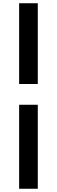

<svg xmlns="http://www.w3.org/2000/svg" viewBox="-20 -878 351 1184"><path d="M98 -360H213V-858H98ZM98 286H213V-232H98Z"/></svg>

Font: Noto Sans CJK Black
Style: Bold
Weight: 900
Designer: Ryoko NISHIZUKA (kana & ideographs); Paul D. Hunt (Latin, Greek & Cyrillic); Wenlong ZHANG (bopomofo); Sandoll Communica
Foundry: Adobe Systems Incorporated
Version: Version 1.000;PS 1;hotconv 1.0.78;makeotf.lib2.5.61930